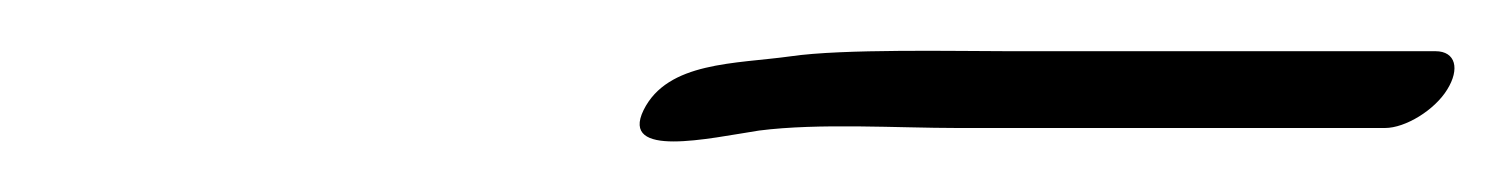

<svg xmlns="http://www.w3.org/2000/svg" viewBox="-20 -322 588 75"><path d="M545.3 -287C550.3 -295 548.7 -302 540.7 -302H373.7C353.7 -302 309.2 -303 288.8 -300C267.3 -297 240.8 -298 231.4 -279C222.1 -260 257 -268 276.5 -271C299.9 -274 331 -272 354 -272H521C529 -272 540.4 -279 545.3 -287Z"/></svg>

Font: MewTooHand
Style: UltimateIta
Weight: 400
Designer: Mew Too, Robert Jablonski
Version: Version 0.77